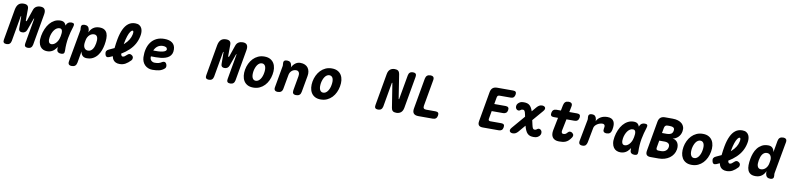

<svg xmlns="http://www.w3.org/2000/svg" viewBox="-30 -1957 13829 3364"><g transform="rotate(10 6884.5 -275.0)"><path d="M491 -60Q484 -25 463.5 -7.5Q443 10 408 10Q373 10 358.5 -7.5Q344 -25 351 -60L430 -510Q431 -513 429 -514Q429 -515 427 -515Q423 -515 421 -510L345 -298Q334 -269 313 -254.5Q292 -240 262 -240Q232 -240 216.5 -254.5Q201 -269 201 -298L199 -510Q199 -515 195 -515Q191 -515 190 -510L111 -60Q104 -25 83.5 -7.5Q63 10 28 10Q-7 10 -21.5 -7.5Q-36 -25 -29 -60L67 -608Q79 -674 111.5 -707Q144 -740 204 -740Q251 -740 272 -720Q293 -700 292 -658L291 -460Q291 -445 299 -444.5Q307 -444 312 -460L380 -658Q394 -700 426 -720Q458 -740 502 -740Q557 -740 578 -708Q599 -676 588 -614Z M748 10Q712 10 680.5 -4Q649 -18 627.5 -48Q606 -78 598 -125Q590 -172 602 -238Q614 -305 639.5 -364Q665 -423 701.5 -466.5Q738 -510 785.5 -535Q833 -560 889 -560Q936 -560 961 -538Q982 -519 991 -489Q992 -491 993 -494Q1004 -527 1027.5 -543.5Q1051 -560 1086 -560Q1120 -560 1130 -544Q1140 -528 1129 -494Q1112 -441 1098 -389Q1084 -337 1074.5 -283.5Q1065 -230 1061 -173.5Q1057 -117 1059 -54Q1060 -20 1047 -5Q1034 10 1000 10Q965 10 944.5 -5.5Q924 -21 923 -54Q922 -76 922 -97Q915 -84 906 -72Q877 -32 838 -11Q799 10 748 10ZM804 -125Q823 -125 843.5 -135Q864 -145 883 -165.5Q902 -186 918 -218Q930 -243 937 -277Q938 -280 939 -284L943 -308Q946 -330 948 -348Q949 -372 944.5 -389Q940 -406 929 -415.5Q918 -425 899 -425Q871 -425 847 -410Q823 -395 804.5 -370Q786 -345 772.5 -312Q759 -279 753 -242Q744 -191 755.5 -158Q767 -125 804 -125Z M1404 -440Q1416 -464 1432 -486Q1448 -508 1469.5 -524.5Q1491 -541 1519.5 -550.5Q1548 -560 1584 -560Q1640 -560 1673 -539Q1706 -518 1721 -480.5Q1736 -443 1735.5 -390.5Q1735 -338 1724 -276Q1715 -227 1696.5 -176Q1678 -125 1646 -83.5Q1614 -42 1567.5 -16Q1521 10 1455 10Q1407 10 1380 -16.5Q1353 -43 1346 -91L1310 115Q1303 153 1281 171.5Q1259 190 1221 190Q1183 190 1168 171.5Q1153 153 1160 115L1261 -449Q1263 -459 1262.5 -468Q1262 -477 1260 -487Q1255 -524 1269.5 -542Q1284 -560 1321 -560Q1358 -560 1378.5 -541.5Q1399 -523 1405 -487Q1407 -478 1406.5 -463.5Q1406 -449 1404 -440ZM1512 -425Q1490 -425 1468.5 -416Q1447 -407 1429.5 -390Q1412 -373 1399.5 -349Q1387 -325 1382 -295L1375 -255Q1371 -229 1373.5 -205.5Q1376 -182 1386 -164Q1396 -146 1413 -135.5Q1430 -125 1453 -125Q1483 -125 1504 -139Q1525 -153 1539 -175.5Q1553 -198 1561.5 -225Q1570 -252 1574 -277Q1578 -302 1579 -328Q1580 -354 1574.5 -375.5Q1569 -397 1554 -411Q1539 -425 1512 -425Z M2234 -89Q2187 -40 2142 -15Q2097 10 2040 10Q1999 10 1970.5 -3.5Q1942 -17 1925 -41Q1908 -65 1902 -98L1900 -104Q1872 -91 1841 -78Q1811 -66 1792.5 -76.5Q1774 -87 1767 -119Q1759 -151 1770.5 -172.5Q1782 -194 1813 -207Q1863 -228 1906 -250Q1915 -338 1929 -412Q1949 -518 1983.5 -591Q2018 -664 2068.5 -702Q2119 -740 2189 -740Q2235 -740 2263 -722Q2291 -704 2305 -675Q2319 -646 2321 -609.5Q2323 -573 2315 -536Q2300 -459 2264.5 -394.5Q2229 -330 2171 -275Q2115 -221 2037 -174Q2037 -172 2038 -170Q2040 -157 2044.5 -148Q2049 -139 2055.5 -133.5Q2062 -128 2071 -128Q2090 -128 2106.5 -140Q2123 -152 2144 -172Q2166 -193 2187 -193.5Q2208 -194 2230 -176Q2251 -159 2251 -133Q2251 -107 2234 -89ZM2053 -345Q2060 -352 2067 -358Q2112 -399 2139.5 -444Q2167 -489 2177 -538Q2179 -547 2180.5 -558.5Q2182 -570 2181.5 -580.5Q2181 -591 2177.5 -598Q2174 -605 2165 -605Q2147 -605 2126.5 -576Q2106 -547 2088 -493.5Q2070 -440 2056 -365Q2054 -355 2053 -345Z M2840 -143Q2857 -117 2855 -91Q2853 -65 2839 -53Q2794 -13 2741.5 -1.5Q2689 10 2623 10Q2583 10 2548.5 -4Q2514 -18 2488.5 -43Q2463 -68 2448.5 -103Q2434 -138 2432 -180Q2429 -259 2446.5 -328.5Q2464 -398 2502 -449.5Q2540 -501 2599 -530.5Q2658 -560 2739 -560Q2830 -560 2880.5 -521.5Q2931 -483 2934 -408Q2936 -360 2921 -327Q2906 -294 2878.5 -272.5Q2851 -251 2814 -239Q2777 -227 2734.5 -222Q2692 -217 2646.5 -217Q2601 -217 2558 -218V-194Q2559 -177 2566 -163Q2573 -149 2584.5 -139.5Q2596 -130 2611 -124.5Q2626 -119 2642 -119Q2665 -119 2682 -121Q2699 -123 2714 -127Q2729 -131 2743 -138Q2757 -145 2773 -155Q2785 -163 2806 -163Q2827 -163 2840 -143ZM2581 -325Q2625 -324 2667 -326Q2709 -328 2741.5 -335Q2774 -342 2793.5 -355Q2813 -368 2812 -389Q2811 -400 2805.5 -408.5Q2800 -417 2790 -422.5Q2780 -428 2766 -431Q2752 -434 2735 -434Q2707 -434 2683 -426Q2659 -418 2639.5 -403.5Q2620 -389 2605.5 -369Q2591 -349 2581 -325Z M4091 -60Q4084 -25 4063.5 -7.5Q4043 10 4008 10Q3973 10 3958.5 -7.5Q3944 -25 3951 -60L4030 -510Q4031 -513 4029 -514Q4029 -515 4027 -515Q4023 -515 4021 -510L3945 -298Q3934 -269 3913 -254.5Q3892 -240 3862 -240Q3832 -240 3816.5 -254.5Q3801 -269 3801 -298L3799 -510Q3799 -515 3795 -515Q3791 -515 3790 -510L3711 -60Q3704 -25 3683.5 -7.5Q3663 10 3628 10Q3593 10 3578.5 -7.5Q3564 -25 3571 -60L3667 -608Q3679 -674 3711.5 -707Q3744 -740 3804 -740Q3851 -740 3872 -720Q3893 -700 3892 -658L3891 -460Q3891 -445 3899 -444.5Q3907 -444 3912 -460L3980 -658Q3994 -700 4026 -720Q4058 -740 4102 -740Q4157 -740 4178 -708Q4199 -676 4188 -614Z M4418 10Q4356 10 4314 -13Q4272 -36 4248.5 -75.5Q4225 -115 4219 -166.5Q4213 -218 4223 -275Q4233 -332 4257.5 -383.5Q4282 -435 4319.5 -474.5Q4357 -514 4407 -537Q4457 -560 4519 -560Q4581 -560 4623 -537Q4665 -514 4688.5 -475Q4712 -436 4718 -384.5Q4724 -333 4713 -275Q4703 -218 4679 -166.5Q4655 -115 4617.5 -75.5Q4580 -36 4530 -13Q4480 10 4418 10ZM4440 -115Q4464 -115 4484.5 -128Q4505 -141 4520.5 -163Q4536 -185 4547 -214Q4558 -243 4563 -275Q4569 -308 4568.5 -337Q4568 -366 4560.5 -387.5Q4553 -409 4537 -422Q4521 -435 4497 -435Q4473 -435 4452.5 -422Q4432 -409 4416.5 -387Q4401 -365 4390 -336Q4379 -307 4373 -275Q4368 -243 4368.5 -214Q4369 -185 4377 -163Q4385 -141 4400.5 -128Q4416 -115 4440 -115Z M4921 -560Q4958 -560 4978.5 -541.5Q4999 -523 5005 -487Q5007 -478 5007.5 -468.5Q5008 -459 5006 -450Q5032 -503 5071 -531.5Q5110 -560 5158 -560Q5206 -560 5240.5 -544Q5275 -528 5295 -500.5Q5315 -473 5322 -435.5Q5329 -398 5321 -355L5269 -65Q5263 -27 5241 -8.5Q5219 10 5181 10Q5143 10 5128 -8.5Q5113 -27 5119 -65L5165 -325Q5168 -342 5167 -359Q5166 -376 5159.5 -389.5Q5153 -403 5140.5 -411.5Q5128 -420 5107 -420Q5084 -420 5064 -412Q5044 -404 5028 -389.5Q5012 -375 5002 -356Q4992 -337 4988 -315L4943 -65Q4937 -27 4915 -8.5Q4893 10 4855 10Q4817 10 4801.5 -8.5Q4786 -27 4793 -65L4861 -449Q4863 -459 4862.5 -468Q4862 -477 4860 -487Q4855 -524 4869.5 -542Q4884 -560 4921 -560Z M5618 10Q5556 10 5514 -13Q5472 -36 5448.5 -75.5Q5425 -115 5419 -166.5Q5413 -218 5423 -275Q5433 -332 5457.5 -383.5Q5482 -435 5519.5 -474.5Q5557 -514 5607 -537Q5657 -560 5719 -560Q5781 -560 5823 -537Q5865 -514 5888.5 -475Q5912 -436 5918 -384.5Q5924 -333 5913 -275Q5903 -218 5879 -166.5Q5855 -115 5817.5 -75.5Q5780 -36 5730 -13Q5680 10 5618 10ZM5640 -115Q5664 -115 5684.5 -128Q5705 -141 5720.5 -163Q5736 -185 5747 -214Q5758 -243 5763 -275Q5769 -308 5768.5 -337Q5768 -366 5760.5 -387.5Q5753 -409 5737 -422Q5721 -435 5697 -435Q5673 -435 5652.5 -422Q5632 -409 5616.5 -387Q5601 -365 5590 -336Q5579 -307 5573 -275Q5568 -243 5568.5 -214Q5569 -185 5577 -163Q5585 -141 5600.5 -128Q5616 -115 5640 -115Z M6681 -629Q6691 -685 6722.5 -712.5Q6754 -740 6806 -740Q6848 -740 6868.5 -722Q6889 -704 6895 -669L6962 -240Q6963 -237 6964 -235.5Q6965 -234 6967 -234Q6969 -234 6970.5 -235.5Q6972 -237 6972 -240L7048 -670Q7054 -705 7074.5 -722.5Q7095 -740 7130 -740Q7165 -740 7179.5 -722.5Q7194 -705 7188 -670L7088 -101Q7078 -45 7046 -17.5Q7014 10 6962 10Q6920 10 6899.5 -8Q6879 -26 6874 -61L6806 -490Q6806 -493 6804.5 -494.5Q6803 -496 6801 -496Q6799 -496 6798 -494.5Q6797 -493 6796 -490L6721 -60Q6714 -25 6693.5 -7.5Q6673 10 6638 10Q6603 10 6588.5 -7.5Q6574 -25 6581 -60Z M7355 0Q7295 0 7270 -30Q7245 -60 7256 -120L7352 -665Q7359 -703 7380.5 -721.5Q7402 -740 7440 -740Q7478 -740 7493.5 -721.5Q7509 -703 7502 -665L7419 -195Q7414 -165 7426.5 -150Q7439 -135 7469 -135H7637Q7671 -135 7684.5 -118.5Q7698 -102 7692 -68Q7686 -34 7666 -17Q7646 0 7612 0Z M8628 -440H8831Q8863 -440 8877.5 -423.5Q8892 -407 8886 -375Q8881 -343 8860.5 -326.5Q8840 -310 8808 -310H8605L8580 -170Q8576 -150 8584.5 -140Q8593 -130 8613 -130H8808Q8841 -130 8854 -114Q8867 -98 8861 -65Q8856 -32 8837 -16Q8818 0 8785 0H8500Q8449 0 8429 -24.5Q8409 -49 8418 -100L8511 -630Q8520 -681 8549 -705.5Q8578 -730 8629 -730H8914Q8947 -730 8960 -714Q8973 -698 8967 -665Q8961 -632 8942.5 -616Q8924 -600 8891 -600H8696Q8674 -600 8663.5 -590.5Q8653 -581 8649 -560Z M9494 -466 9332 -277 9350 -197Q9355 -177 9359 -162.5Q9363 -148 9368.5 -138.5Q9374 -129 9381.5 -124.5Q9389 -120 9400 -120Q9415 -120 9425.5 -124.5Q9436 -129 9448 -140Q9462 -152 9483.5 -148Q9505 -144 9518 -125Q9532 -105 9529 -77Q9526 -49 9507 -29Q9490 -12 9469 -1Q9448 10 9405 10Q9372 10 9345.5 2.5Q9319 -5 9297 -26Q9275 -47 9258 -86Q9245 -116 9233 -161L9127 -36Q9107 -13 9084.5 -1.5Q9062 10 9035 10Q9018 10 9003 4Q8988 -2 8981 -14Q8974 -26 8977.5 -43.5Q8981 -61 9001 -84L9198 -315L9190 -353Q9186 -373 9181.5 -387.5Q9177 -402 9171.5 -411.5Q9166 -421 9158.5 -425.5Q9151 -430 9140 -430Q9125 -430 9114.5 -425.5Q9104 -421 9092 -410Q9078 -398 9056.5 -402Q9035 -406 9022 -425Q9008 -445 9011 -473Q9014 -501 9033 -521Q9050 -538 9071 -549Q9092 -560 9135 -560Q9168 -560 9194.5 -552.5Q9221 -545 9243 -524Q9265 -503 9282 -465Q9289 -449 9296 -428L9367 -512Q9387 -535 9409 -547.5Q9431 -560 9459 -560Q9476 -560 9491 -554Q9506 -548 9513.5 -536Q9521 -524 9517.5 -506.5Q9514 -489 9494 -466Z M10086 -530Q10120 -530 10134 -513.5Q10148 -497 10142 -463Q10136 -429 10116 -412Q10096 -395 10062 -395H9920L9879 -194Q9876 -180 9876.5 -169Q9877 -158 9881 -150Q9885 -142 9891.5 -138Q9898 -134 9908 -134Q9926 -134 9943 -140Q9960 -146 9981 -172Q9998 -193 10021 -193.5Q10044 -194 10063 -178Q10085 -159 10085 -138Q10085 -117 10071 -97Q10047 -61 10023 -39.5Q9999 -18 9972.5 -7.5Q9946 3 9917.5 6Q9889 9 9857 9Q9816 9 9787 -4Q9758 -17 9741.5 -40.5Q9725 -64 9721 -97Q9717 -130 9725 -170L9770 -395H9693Q9660 -395 9646.5 -411.5Q9633 -428 9639 -461Q9645 -496 9665 -513Q9685 -530 9720 -530H9797L9817 -630Q9825 -668 9846 -686.5Q9867 -705 9905 -705Q9943 -705 9959 -686.5Q9975 -668 9967 -630L9947 -530Z M10275 10Q10237 10 10221.5 -8.5Q10206 -27 10213 -65L10286 -449Q10288 -459 10287.5 -468Q10287 -477 10285 -487Q10280 -524 10294.5 -542Q10309 -560 10346 -560Q10383 -560 10402 -541.5Q10421 -523 10427 -487Q10429 -478 10429.5 -468.5Q10430 -459 10428 -450Q10454 -503 10504 -531.5Q10554 -560 10621 -560Q10664 -560 10692 -546Q10720 -532 10735 -505.5Q10750 -479 10752 -442Q10754 -405 10745 -360L10743 -350Q10735 -312 10714 -293.5Q10693 -275 10655 -275Q10617 -275 10602 -293.5Q10587 -312 10594 -347L10595 -352Q10598 -368 10599 -382.5Q10600 -397 10595.5 -407.5Q10591 -418 10581 -424Q10571 -430 10553 -430Q10533 -430 10509 -422.5Q10485 -415 10464 -401.5Q10443 -388 10427.5 -369Q10412 -350 10408 -328L10358 -65Q10350 -27 10331.5 -8.5Q10313 10 10275 10Z M10948 10Q10912 10 10880.5 -4Q10849 -18 10827.5 -48Q10806 -78 10798 -125Q10790 -172 10802 -238Q10814 -305 10839.5 -364Q10865 -423 10901.5 -466.5Q10938 -510 10985.5 -535Q11033 -560 11089 -560Q11136 -560 11161 -538Q11182 -519 11191 -489Q11192 -491 11193 -494Q11204 -527 11227.5 -543.5Q11251 -560 11286 -560Q11320 -560 11330 -544Q11340 -528 11329 -494Q11312 -441 11298 -389Q11284 -337 11274.5 -283.5Q11265 -230 11261 -173.5Q11257 -117 11259 -54Q11260 -20 11247 -5Q11234 10 11200 10Q11165 10 11144.5 -5.5Q11124 -21 11123 -54Q11122 -76 11122 -97Q11115 -84 11106 -72Q11077 -32 11038 -11Q10999 10 10948 10ZM11004 -125Q11023 -125 11043.5 -135Q11064 -145 11083 -165.5Q11102 -186 11118 -218Q11130 -243 11137 -277Q11138 -280 11139 -284L11143 -308Q11146 -330 11148 -348Q11149 -372 11144.5 -389Q11140 -406 11129 -415.5Q11118 -425 11099 -425Q11071 -425 11047 -410Q11023 -395 11004.5 -370Q10986 -345 10972.5 -312Q10959 -279 10953 -242Q10944 -191 10955.5 -158Q10967 -125 11004 -125Z M11615 -730H11750Q11805 -730 11847 -716.5Q11889 -703 11916.5 -678.5Q11944 -654 11955.5 -619Q11967 -584 11959 -541Q11954 -510 11940.5 -483.5Q11927 -457 11907 -437Q11887 -417 11862.5 -404Q11838 -391 11810 -387Q11840 -384 11863.5 -369Q11887 -354 11901 -330.5Q11915 -307 11919.5 -276Q11924 -245 11918 -210Q11910 -163 11885 -124Q11860 -85 11822 -57.5Q11784 -30 11735 -15Q11686 0 11630 0H11486Q11435 0 11415 -24.5Q11395 -49 11404 -100L11497 -630Q11506 -681 11535 -705.5Q11564 -730 11615 -730ZM11586 -310 11564 -185Q11559 -160 11569 -147.5Q11579 -135 11605 -135H11649Q11698 -135 11730 -158.5Q11762 -182 11769 -224Q11777 -266 11753 -288Q11729 -310 11680 -310ZM11610 -450H11698Q11740 -450 11769 -466Q11798 -482 11805 -523Q11813 -564 11789.5 -579.5Q11766 -595 11724 -595H11686Q11660 -595 11646 -582.5Q11632 -570 11627 -545Z M12218 10Q12156 10 12114 -13Q12072 -36 12048.5 -75.5Q12025 -115 12019 -166.5Q12013 -218 12023 -275Q12033 -332 12057.5 -383.5Q12082 -435 12119.5 -474.5Q12157 -514 12207 -537Q12257 -560 12319 -560Q12381 -560 12423 -537Q12465 -514 12488.5 -475Q12512 -436 12518 -384.5Q12524 -333 12513 -275Q12503 -218 12479 -166.5Q12455 -115 12417.5 -75.5Q12380 -36 12330 -13Q12280 10 12218 10ZM12240 -115Q12264 -115 12284.5 -128Q12305 -141 12320.5 -163Q12336 -185 12347 -214Q12358 -243 12363 -275Q12369 -308 12368.5 -337Q12368 -366 12360.5 -387.5Q12353 -409 12337 -422Q12321 -435 12297 -435Q12273 -435 12252.5 -422Q12232 -409 12216.5 -387Q12201 -365 12190 -336Q12179 -307 12173 -275Q12168 -243 12168.5 -214Q12169 -185 12177 -163Q12185 -141 12200.5 -128Q12216 -115 12240 -115Z M13034 -89Q12987 -40 12942 -15Q12897 10 12840 10Q12799 10 12770.5 -3.5Q12742 -17 12725 -41Q12708 -65 12702 -98L12700 -104Q12672 -91 12641 -78Q12611 -66 12592.5 -76.5Q12574 -87 12567 -119Q12559 -151 12570.5 -172.5Q12582 -194 12613 -207Q12663 -228 12706 -250Q12715 -338 12729 -412Q12749 -518 12783.5 -591Q12818 -664 12868.5 -702Q12919 -740 12989 -740Q13035 -740 13063 -722Q13091 -704 13105 -675Q13119 -646 13121 -609.5Q13123 -573 13115 -536Q13100 -459 13064.5 -394.5Q13029 -330 12971 -275Q12915 -221 12837 -174Q12837 -172 12838 -170Q12840 -157 12844.5 -148Q12849 -139 12855.5 -133.5Q12862 -128 12871 -128Q12890 -128 12906.5 -140Q12923 -152 12944 -172Q12966 -193 12987 -193.5Q13008 -194 13030 -176Q13051 -159 13051 -133Q13051 -107 13034 -89ZM12853 -345Q12860 -352 12867 -358Q12912 -399 12939.5 -444Q12967 -489 12977 -538Q12979 -547 12980.5 -558.5Q12982 -570 12981.5 -580.5Q12981 -591 12977.5 -598Q12974 -605 12965 -605Q12947 -605 12926.5 -576Q12906 -547 12888 -493.5Q12870 -440 12856 -365Q12854 -355 12853 -345Z M13675 -101Q13673 -91 13673.5 -82Q13674 -73 13676 -63Q13681 -26 13666.5 -8Q13652 10 13615 10Q13578 10 13557.5 -8.5Q13537 -27 13531 -63Q13529 -72 13529.5 -85Q13530 -98 13532 -110Q13520 -86 13504 -64Q13488 -42 13466.5 -25.5Q13445 -9 13417 0.5Q13389 10 13353 10Q13297 10 13264 -11Q13231 -32 13216 -69.5Q13201 -107 13201.5 -159.5Q13202 -212 13213 -274Q13222 -324 13240.5 -374.5Q13259 -425 13291 -466.5Q13323 -508 13369.5 -534Q13416 -560 13482 -560Q13530 -560 13557 -533.5Q13584 -507 13591 -459L13627 -665Q13634 -703 13655.5 -721.5Q13677 -740 13715 -740Q13753 -740 13768.5 -721.5Q13784 -703 13777 -665ZM13425 -125Q13448 -125 13469 -134Q13490 -143 13507.5 -160Q13525 -177 13537.5 -201Q13550 -225 13555 -255L13562 -295Q13567 -321 13564 -344.5Q13561 -368 13551 -386Q13541 -404 13524 -414.5Q13507 -425 13484 -425Q13454 -425 13433 -411Q13412 -397 13398 -374.5Q13384 -352 13376 -325.5Q13368 -299 13363 -273Q13359 -248 13357.5 -222Q13356 -196 13362 -174.5Q13368 -153 13383 -139Q13398 -125 13425 -125Z"/></g></svg>

Font: Maple Mono NL ExtraBold
Style: Italic
Weight: 800
Italic angle: -10°
Monospace: yes
Designer: subframe7536
Version: Version 7.000